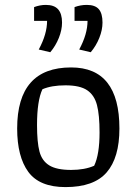

<svg xmlns="http://www.w3.org/2000/svg" viewBox="-20 -755 557 783"><path d="M138 -553Q172 -616 172 -670H119V-726Q143 -735 167 -735Q201 -735 217 -717Q233 -699 233 -663Q233 -633 220 -600.5Q207 -568 185 -542ZM303 -553Q337 -616 337 -670H284V-726Q308 -735 334 -735Q368 -735 383 -717.5Q398 -700 398 -663Q398 -633 385 -600.5Q372 -568 350 -542ZM50 -231Q50 -480 270 -480Q467 -480 467 -231Q467 -112 415 -52Q363 8 247 8Q141 8 95.5 -54Q50 -116 50 -231ZM364 -79Q386 -125 386 -215Q386 -286 375.5 -326.5Q365 -367 335.5 -387Q306 -407 247 -407Q190 -407 153 -391Q131 -344 131 -245Q131 -175 141 -137Q151 -99 181 -80.5Q211 -62 270 -62Q325 -62 364 -79Z"/></svg>

Font: Athiti Medium
Style: Regular
Weight: 500
Designer: CadsonDemak Team
Foundry: CadsonDemak
Version: Version 1.033